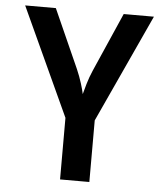

<svg xmlns="http://www.w3.org/2000/svg" viewBox="-52 -776 705 823"><g transform="rotate(5 300.0 -365.0)"><path d="M237 0V-265L23 -730H155L268 -477Q281 -447 290 -418Q299 -389 302 -373Q306 -389 314.5 -418Q323 -447 336 -477L447 -730H577L363 -265V0Z"/></g></svg>

Font: JetBrains Mono NL
Style: Bold
Weight: 700
Monospace: yes
Designer: Philipp Nurullin, Konstantin Bulenkov
Foundry: JetBrains
Version: Version 2.305; ttfautohint (v1.8.4.7-5d5b)